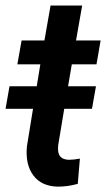

<svg xmlns="http://www.w3.org/2000/svg" viewBox="-35 -677 390 706"><path d="M303.2 -276.9H201.2L179.2 -144.5Q177.7 -132.3 178.7 -122.6Q181.6 -90.8 217.8 -89.4Q235.8 -89.4 258.8 -93.8L251 -1Q214.8 9.3 178.2 9.3Q117.7 8.3 87.6 -32Q57.6 -72.3 64 -138.7L86.4 -276.9H-14.6L0 -359.9H100.1L113.3 -440.4H28.8L44.4 -528.3H128.4L150.9 -656.7H267.1L244.6 -528.3H335L319.8 -440.4H229L215.3 -359.9H317.9Z"/></svg>

Font: Roboto Medium
Style: Italic
Weight: 500
Italic angle: -12°
Designer: Google
Version: Version 2.134; 2016